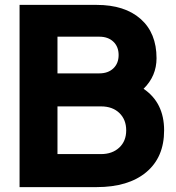

<svg xmlns="http://www.w3.org/2000/svg" viewBox="-20 -765 721 785"><path d="M567 -402Q651 -345 651 -232Q651 -122 578 -61Q505 0 375 0H60V-745H375Q490 -745 555 -687.5Q620 -630 620 -527Q620 -454 567 -402ZM215 -615V-465H386Q422 -465 443.5 -485.5Q465 -506 465 -540Q465 -574 443.5 -594.5Q422 -615 386 -615ZM393 -135Q439 -135 467.5 -161.5Q496 -188 496 -232Q496 -276 468 -303Q440 -330 393 -330H215V-135Z"/></svg>

Font: Plus Jakarta Display
Style: Bold
Weight: 700
Designer: Gumpita Rahayu
Foundry: Tokotype Studio
Version: Version 1.000;hotconv 1.0.109;makeotfexe 2.5.65596